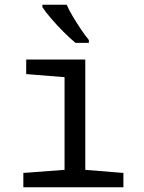

<svg xmlns="http://www.w3.org/2000/svg" viewBox="-20 -786 603 806"><path d="M78 0V-60L251 -73V-462L90 -475V-536H338V-73L498 -60V0ZM297 -606Q275 -624 247 -652Q219 -680 194.5 -708.5Q170 -737 158 -756V-766H260Q270 -743 286.5 -715.5Q303 -688 320.5 -662Q338 -636 353 -618V-606Z"/></svg>

Font: Noto Sans Mono SemiCondensed
Style: Regular
Weight: 400
Width: 4
Designer: Monotype Design Team
Foundry: Monotype Imaging Inc.
Version: Version 2.014